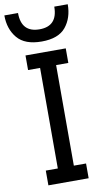

<svg xmlns="http://www.w3.org/2000/svg" viewBox="-151 -987 553 1038"><g transform="rotate(-10 126.0 -468.0)"><path d="M127 -767Q35 -767 -6.5 -816.5Q-48 -866 -48 -941H27Q27 -834 127 -834Q226 -834 226 -941H300Q300 -866 259.5 -816.5Q219 -767 127 -767ZM248 5H27V-76H93V-628H27V-708H248V-628H181V-76H248Z"/></g></svg>

Font: LXGW 975 Gothic SC
Style: Regular
Weight: 400
Version: Version 2.01;February 25, 2021